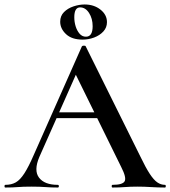

<svg xmlns="http://www.w3.org/2000/svg" viewBox="-26 -838 761 858"><path d="M216 -310 231 -336H437L444 -310ZM711 -12Q715 -12 715 -6Q715 0 711 0Q681 0 649.5 -2Q618 -4 589 -4Q556 -4 531.5 -2Q507 0 477 0Q473 0 473 -6Q473 -12 477 -12Q522 -12 531 -28Q540 -44 516 -91L307 -516L348 -583L150 -137Q124 -76 148.5 -44Q173 -12 232 -12Q237 -12 237 -6Q237 0 232 0Q202 0 177 -2Q152 -4 114 -4Q76 -4 53.5 -2Q31 0 -2 0Q-6 0 -6 -6Q-6 -12 -2 -12Q25 -12 44.5 -23Q64 -34 83 -63.5Q102 -93 125 -146L340 -631Q342 -634 349 -634Q356 -634 357 -631L602 -137Q625 -89 643 -61.5Q661 -34 677 -23Q693 -12 711 -12ZM343 -661Q295 -661 269 -685.5Q243 -710 243 -741Q243 -767 260 -784Q277 -801 302.5 -809.5Q328 -818 352 -818Q394 -818 423 -795Q452 -772 452 -739Q452 -715 436 -697.5Q420 -680 395 -670.5Q370 -661 343 -661ZM358 -674Q388 -674 388 -721Q388 -755 372 -780Q356 -805 332 -805Q306 -805 306 -761Q306 -740 312 -720.5Q318 -701 329.5 -687.5Q341 -674 358 -674Z"/></svg>

Font: Cormorant SemiBold
Style: Regular
Weight: 600
Designer: Christian Thalmann (Catharsis Fonts)
Foundry: Catharsis Fonts
Version: Version 4.000